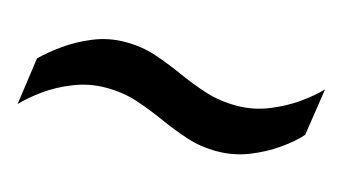

<svg xmlns="http://www.w3.org/2000/svg" viewBox="-39 -492 679 387"><g transform="rotate(15 301.0 -298.5)"><path d="M11 -204 25 -303Q41 -319 66 -337Q91 -355 122.5 -368Q154 -381 189 -381Q224 -381 253.5 -371Q283 -361 312 -348Q341 -335 371.5 -325Q402 -315 438 -315Q472 -315 503.5 -327.5Q535 -340 560.5 -358Q586 -376 602 -393L587 -294Q572 -277 546.5 -259Q521 -241 489.5 -228.5Q458 -216 423 -216Q389 -216 359 -226Q329 -236 300 -249Q271 -262 241 -272Q211 -282 175 -282Q141 -282 109 -269.5Q77 -257 52 -239Q27 -221 11 -204Z"/></g></svg>

Font: Chivo Mono SemiBold
Style: Italic
Weight: 600
Italic angle: -8.05°
Monospace: yes
Version: Version 1.008